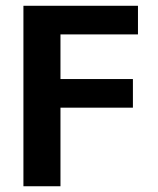

<svg xmlns="http://www.w3.org/2000/svg" viewBox="-20 -648 548 668"><path d="M442.4 -273.4V-373H190.4V-528.3H460V-627.9H61.5V0H190.4V-273.4Z"/></svg>

Font: Namkio Khamti Book
Style: Bold
Weight: 800
Designer: Debbi Hosken
Foundry: SIL International
Version: Version 3.917